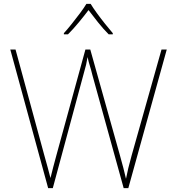

<svg xmlns="http://www.w3.org/2000/svg" viewBox="-20 -969 909 989"><path d="M839 -714 641 0H617L456 -582Q449 -611 443 -629.5Q437 -648 431 -675Q427 -650 423.5 -635.5Q420 -621 415 -604L252 0H228L33 -714H60L208 -170Q218 -133 225.5 -107Q233 -81 240 -52Q247 -81 254 -107.5Q261 -134 271 -171L420 -714H445L598 -168Q609 -129 615.5 -103.5Q622 -78 629 -48Q635 -78 641 -103.5Q647 -129 658 -168L812 -714ZM447 -949Q459 -929 479 -901.5Q499 -874 521 -846.5Q543 -819 561 -798V-792H540Q512 -820 484.5 -854.5Q457 -889 436 -917Q415 -889 386.5 -854.5Q358 -820 330 -792H309V-798Q328 -819 350 -846.5Q372 -874 392.5 -901.5Q413 -929 425 -949Z"/></svg>

Font: Noto Sans Bengali UI Thin
Style: Regular
Weight: 100
Designer: Jelle Bosma - Monotype Design Team
Foundry: Monotype Imaging Inc.
Version: Version 2.003; ttfautohint (v1.8.4.7-5d5b)